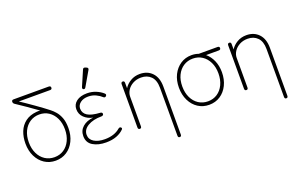

<svg xmlns="http://www.w3.org/2000/svg" viewBox="-105 -1173 2837 1822"><g transform="rotate(-20 1313.0 -261.5)"><path d="M270 11Q207 11 158 -21Q109 -53 81 -110Q53 -167 53 -240Q53 -306 74.5 -359.5Q96 -413 141 -447Q186 -481 255 -487Q265 -488 275.5 -488Q286 -488 293 -487Q289 -489 282 -494Q239 -526 184.5 -563Q130 -600 84 -631Q71 -640 71 -655Q71 -673 91 -673H445Q466 -673 466 -655Q466 -637 446 -637H131Q154 -622 188.5 -598.5Q223 -575 261 -548Q299 -521 332.5 -496.5Q366 -472 387 -455Q409 -438 432 -411.5Q455 -385 471 -344Q487 -303 487 -240Q487 -167 459 -110Q431 -53 382 -21Q333 11 270 11ZM270 -24Q323 -24 364 -51Q405 -78 428.5 -127Q452 -176 452 -240Q452 -304 428.5 -352.5Q405 -401 364 -428Q323 -455 270 -455Q217 -455 175.5 -428Q134 -401 110.5 -352.5Q87 -304 87 -240Q87 -176 110.5 -127Q134 -78 175.5 -51Q217 -24 270 -24Z M778 12Q699 12 646 -20Q593 -52 593 -118Q593 -175 634 -210.5Q675 -246 741 -252Q689 -262 653.5 -296Q618 -330 618 -381Q618 -429 657 -459Q696 -489 764 -489Q812 -489 854 -471.5Q896 -454 924 -428Q938 -415 924 -401Q912 -389 897 -402Q875 -423 840.5 -439.5Q806 -456 764 -456Q715 -456 684.5 -432.5Q654 -409 654 -374Q654 -328 693.5 -302.5Q733 -277 821 -272Q841 -270 841 -254Q841 -238 820 -236Q735 -236 681 -204Q627 -172 627 -119Q627 -73 668.5 -47Q710 -21 777 -21Q873 -21 931 -71Q946 -83 957 -74Q969 -64 959 -53Q930 -23 884.5 -5.5Q839 12 778 12ZM770 -547Q761 -531 747 -537Q734 -543 741 -561L807 -714Q814 -732 833 -724L846 -719Q865 -710 854 -692Z M1122 0Q1104 0 1104 -20V-458Q1104 -478 1122 -478Q1139 -478 1139 -458V-404Q1162 -441 1203.5 -465.5Q1245 -490 1297 -490Q1374 -490 1421 -440.5Q1468 -391 1468 -301V183Q1468 203 1451 203Q1434 203 1434 183V-301Q1434 -378 1396 -416Q1358 -454 1297 -454Q1251 -454 1215 -434.5Q1179 -415 1159 -384Q1139 -353 1139 -318V-20Q1139 0 1122 0Z M1820 11Q1757 11 1708 -21Q1659 -53 1631 -110Q1603 -167 1603 -240Q1603 -313 1631 -369Q1659 -425 1708 -457.5Q1757 -490 1820 -490Q1857 -490 1890 -478H2079Q2099 -478 2099 -461Q2099 -443 2079 -443H1951Q1991 -410 2014 -357.5Q2037 -305 2037 -240Q2037 -167 2009 -110Q1981 -53 1932 -21Q1883 11 1820 11ZM1820 -24Q1873 -24 1914 -51Q1955 -78 1978.5 -127Q2002 -176 2002 -240Q2002 -304 1978.5 -352.5Q1955 -401 1914 -428Q1873 -455 1820 -455Q1767 -455 1725.5 -428Q1684 -401 1660.5 -352.5Q1637 -304 1637 -240Q1637 -176 1660.5 -127Q1684 -78 1725.5 -51Q1767 -24 1820 -24Z M2198 0Q2180 0 2180 -20V-458Q2180 -478 2198 -478Q2215 -478 2215 -458V-404Q2238 -441 2279.5 -465.5Q2321 -490 2373 -490Q2450 -490 2497 -440.5Q2544 -391 2544 -301V183Q2544 203 2527 203Q2510 203 2510 183V-301Q2510 -378 2472 -416Q2434 -454 2373 -454Q2327 -454 2291 -434.5Q2255 -415 2235 -384Q2215 -353 2215 -318V-20Q2215 0 2198 0Z"/></g></svg>

Font: Zen Maru Gothic Light
Style: Regular
Weight: 300
Designer: Yoshimichi Ohira
Foundry: Positype
Version: Version 1.001